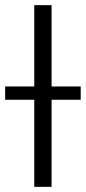

<svg xmlns="http://www.w3.org/2000/svg" viewBox="-62 -727 334 747"><path d="M138.7 -390.6H252V-338.9H138.7V0H71.3V-338.9H-42V-390.6H71.3V-707H138.7Z"/></svg>

Font: Pretendard Std Light
Style: Regular
Weight: 300
Designer: Base glyphs from Inter by Rasmus Andersson; Hangeul glyphs from Noto Sans CJK(Source Han Sans) by Jang Soo-young and Kan
Foundry: Kil Hyung-jin
Version: Version 1.309